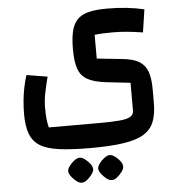

<svg xmlns="http://www.w3.org/2000/svg" viewBox="-61 -538 990 1064"><g transform="rotate(-5 433.5 -5.5)"><path d="M518 469Q505 470 489 457.5Q473 445 460.5 428.5Q448 412 448 400Q448 386 460 370Q472 354 488.5 342Q505 330 518 330Q531 330 547.5 342Q564 354 575.5 370Q587 386 587 400Q587 412 575 428.5Q563 445 547 457.5Q531 470 518 469ZM351 469Q338 470 322 457.5Q306 445 293.5 428.5Q281 412 281 400Q281 386 293 370Q305 354 321 342Q337 330 351 330Q364 330 380 342Q396 354 408 370Q420 386 420 400Q420 412 408 428.5Q396 445 380 457.5Q364 470 351 469ZM417 282Q312 282 243.5 273Q175 264 136.5 240.5Q98 217 81.5 174Q65 131 65 64Q65 28 68.5 -10.5Q72 -49 79.5 -85Q87 -121 97 -152L213 -133Q201 -87 192.5 -44.5Q184 -2 184 38Q184 73 186.5 98.5Q189 124 195 148H477Q549 148 591 144Q633 140 650.5 128.5Q668 117 668 95V-59L533 -74Q465 -82 429 -103Q393 -124 379.5 -164.5Q366 -205 366 -271Q366 -329 375 -369.5Q384 -410 406.5 -434.5Q429 -459 469.5 -469.5Q510 -480 573 -480Q686 -480 780 -458L761 -331Q709 -339 671.5 -342.5Q634 -346 596 -346Q566 -346 540 -345Q514 -344 493 -341V-209L636 -194Q696 -188 728.5 -167.5Q761 -147 774 -109.5Q787 -72 787 -14V61Q787 125 770.5 167.5Q754 210 713.5 235Q673 260 600.5 271Q528 282 417 282Z"/></g></svg>

Font: Changa ExtraLight SemiBold
Style: Regular
Weight: 600
Version: Version 3.002; ttfautohint (v1.8.2)